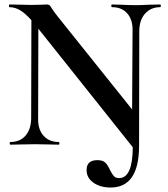

<svg xmlns="http://www.w3.org/2000/svg" viewBox="-20 -645 749 856"><path d="M694 -613Q653 -613 627.5 -585Q602 -557 601 -509L600 7V8Q599 191 473 191Q427 191 396.5 169.5Q366 148 366 113Q366 69 414 69Q439 69 450 80.5Q461 92 471 114Q480 132 488 140.5Q496 149 511 149Q571 149 572 12Q570 10 570 9L151 -517L150 -116Q149 -68 174 -40Q199 -12 241 -12Q245 -12 245 -6Q245 0 241 0Q213 0 198 -1L135 -2L75 -1Q58 0 27 0Q23 0 23 -6Q23 -12 27 -12Q69 -12 93.5 -40Q118 -68 119 -116L120 -555Q91 -587 68.5 -600Q46 -613 22 -613Q20 -613 20 -619Q20 -625 22 -625L76 -624Q92 -623 119 -623Q146 -623 164.5 -624Q183 -625 189 -625Q197 -625 201.5 -621Q206 -617 212 -606Q224 -588 236 -573L569 -157L571 -509Q572 -557 547.5 -585Q523 -613 480 -613Q476 -613 476 -619Q476 -625 480 -625L519 -624Q559 -622 586 -622Q607 -622 645 -624L694 -625Q697 -625 697 -619Q697 -613 694 -613Z"/></svg>

Font: Cormorant Upright
Style: Bold
Weight: 700
Designer: Christian Thalmann (Catharsis Fonts)
Foundry: Catharsis Fonts
Version: Version 3.302